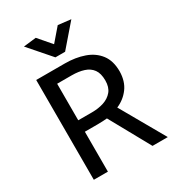

<svg xmlns="http://www.w3.org/2000/svg" viewBox="-211 -1015 1026 1133"><g transform="rotate(-30 302.0 -448.5)"><path d="M284 -599Q332 -599 367.5 -587.5Q403 -576 422.5 -549Q442 -522 442 -474Q442 -428 419.5 -401Q397 -374 360.5 -362Q324 -350 279 -350H186V-599ZM90 -680V0H186V-272H275Q289 -272 309.5 -273Q330 -274 338 -275L490 0H594L423 -300Q475 -322 508 -366.5Q541 -411 542 -478Q542 -550 508 -594.5Q474 -639 415.5 -659.5Q357 -680 285 -680ZM287 -810 212 -897 126 -887 255 -739H321L449 -887L362 -897Z"/></g></svg>

Font: Catamaran Medium
Style: Regular
Weight: 500
Designer: Pria Ravichandran
Version: Version 2.000